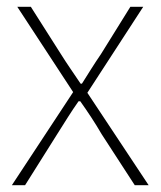

<svg xmlns="http://www.w3.org/2000/svg" viewBox="-20 -547 474 567"><path d="M15 0H54L149 -151C170 -184 190 -217 212 -248H217C239 -217 261 -184 280 -151L378 0H419L238 -273L403 -527H365L278 -387C258 -358 241 -330 222 -300H218C198 -330 178 -358 160 -387L71 -527H31L196 -275Z"/></svg>

Font: Noto Sans JP Thin
Style: Regular
Weight: 100
Designer: Ryoko NISHIZUKA 西塚涼子 (kana, bopomofo & ideographs); Paul D. Hunt (Latin, Greek & Cyrillic); Sandoll Communications 산돌커뮤니
Foundry: Adobe
Version: Version 2.004;hotconv 1.0.118;makeotfexe 2.5.65603